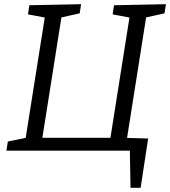

<svg xmlns="http://www.w3.org/2000/svg" viewBox="-20 -718 811 915"><path d="M601.9 177.1 598.8 -8 606.2 0H10.6L17.3 -43.5L114.9 -63.5L100.5 -48.8L195.2 -646.2L205.9 -632.2L113.2 -649.5L119.9 -693L366.5 -698L359.8 -654.5L262.1 -632.5L274.5 -646.5L179.2 -44.5L168.9 -61.2H523.9L503.1 -41.2L598.8 -646.2L608.8 -632.2L516.8 -649.5L523.5 -693L770.7 -698L764 -654.5L665.1 -632.5L678.1 -646.5L581.8 -37.2L573.1 -61.2L686.1 -57.9L650.1 177.1Z"/></svg>

Font: Bitter Thin
Style: Italic
Weight: 100
Italic angle: -9°
Designer: Sol Matas, and Bitter project Authors
Foundry: Sol Matas
Version: Version 2.002